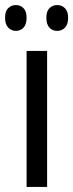

<svg xmlns="http://www.w3.org/2000/svg" viewBox="-40 -738 289 758"><path d="M146 0H65V-537H146ZM-20 -668Q-20 -694 -7.5 -706Q5 -718 23 -718Q41 -718 53 -705.5Q65 -693 65 -668Q65 -642 53 -629Q41 -616 23 -616Q5 -616 -7.5 -629Q-20 -642 -20 -668ZM143 -668Q143 -694 155.5 -706Q168 -718 186 -718Q204 -718 216.5 -705.5Q229 -693 229 -668Q229 -642 216.5 -629Q204 -616 186 -616Q167 -616 155 -629Q143 -642 143 -668Z"/></svg>

Font: Noto Sans Georgian ExtraCondensed
Style: Regular
Weight: 400
Width: 2
Designer: Monotype Design Team, Akaki Razmadze
Foundry: Google LLC
Version: Version 2.005; ttfautohint (v1.8.4.7-5d5b)